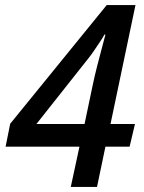

<svg xmlns="http://www.w3.org/2000/svg" viewBox="-20 -734 565 754"><path d="M258 0 292 -158H2L20 -248L399 -714H512L414 -247H510L489 -158H394L361 0ZM123 -247H312L345 -404Q352 -437 361.5 -474.5Q371 -512 380 -545Q389 -578 394 -598H390Q383 -585 371.5 -568Q360 -551 348.5 -534Q337 -517 328 -506Z"/></svg>

Font: Noto Sans Display Medium
Style: Italic
Weight: 500
Italic angle: -12°
Designer: Monotype Design Team
Foundry: Monotype Imaging Inc.
Version: Version 2.003